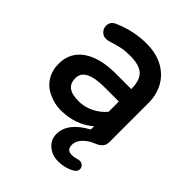

<svg xmlns="http://www.w3.org/2000/svg" viewBox="-204 -630 950 950"><g transform="rotate(45 270.5 -155.0)"><path d="M265 116Q265 37 370 -20V-43Q300 18 196 18Q153 18 113 -1Q72 -19 49.5 -55Q27 -91 27 -137Q27 -216 89 -259.5Q151 -303 262 -303H370Q370 -364 342 -390Q314 -416 249 -416Q216 -416 189 -410.5Q162 -405 122 -392L107 -390Q88 -389 74 -403Q60 -417 60 -436Q60 -468 93 -480Q176 -516 265 -516Q335 -516 385 -487Q431 -460 455 -415.5Q479 -371 479 -315V-39Q479 -22 468.5 -9Q458 4 439 12Q402 26 379.5 49.5Q357 73 357 98Q357 119 366 127.5Q375 136 396 136Q409 136 428 130L431 129L438 128Q452 127 461.5 135.5Q471 144 471 157Q471 172 456 182Q418 206 366 206Q324 206 294.5 180.5Q265 155 265 116ZM229 -76Q268 -76 305.5 -94Q343 -112 370 -144V-216H273Q203 -216 169.5 -198.5Q136 -181 136 -146Q136 -110 158.5 -93Q181 -76 229 -76Z"/></g></svg>

Font: 寒蝉全圆体 Bold
Style: Regular
Weight: 700
Designer: Warren2060
      Designed by Motoya company      

      [Varela Round]
      Joe Prince(Latin component); Avraham Cornf
Foundry: ChillType
Version: Version 3.200